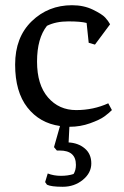

<svg xmlns="http://www.w3.org/2000/svg" viewBox="-20 -478 474 736"><path d="M163 187Q186 196 213.5 196Q241 196 262 189Q271 175 271 154Q271 99 209 99Q204 99 198 99L187 86L210 5Q132 -6 85 -66Q38 -126 38 -230.5Q38 -335 101.5 -396.5Q165 -458 256 -458Q301 -458 336 -441Q371 -424 383 -411Q395 -398 402 -385L344 -307L320 -314L312 -390Q290 -396 242 -396Q194 -396 160 -379Q122 -331 122 -242Q122 -153 164 -104.5Q206 -56 272 -56Q338 -56 395 -82L409 -56Q397 -44 380 -31.5Q363 -19 325.5 -5.5Q288 8 247 8H246L243 68Q280 70 305 91Q330 112 330 148.5Q330 185 297.5 211.5Q265 238 220.5 238Q176 238 160 230L153 220Z"/></svg>

Font: Fenix
Style: Regular
Weight: 400
Designer: Fernando Diaz
Foundry: Fernando Diaz
Version: 004.301